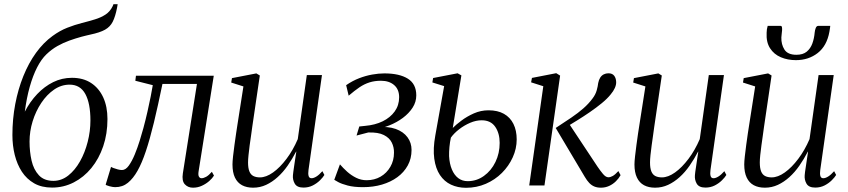

<svg xmlns="http://www.w3.org/2000/svg" viewBox="-20 -882 4034 913"><path d="M539.5 -862 536.5 -844.5Q528.5 -803.5 516.2 -779Q504 -754.5 479.5 -740.8Q455 -727 409.5 -717.5Q400.5 -715.5 390.2 -713Q380 -710.5 368.5 -707.5Q339 -699.5 309.8 -689Q280.5 -678.5 253 -663Q225.5 -647.5 200.5 -623.5Q176.5 -600.5 156.5 -561.5Q136.5 -522.5 121.5 -469.5Q106.5 -416.5 98 -351Q122.5 -398.5 157 -434.8Q191.5 -471 233 -491.5Q274.5 -512 322 -512Q375.5 -512 413 -487.5Q450.5 -463 470.8 -419Q491 -375 491 -316Q491 -246 470.8 -186.5Q450.5 -127 414.5 -83Q378.5 -39 330.5 -14.5Q282.5 10 227.5 10Q178 10 142.5 -10.2Q107 -30.5 84.2 -65.2Q61.5 -100 50.2 -145Q39 -190 39 -240Q39 -316 52.5 -387Q66 -458 91 -520Q116 -582 151.2 -630.8Q186.5 -679.5 230 -711Q265 -736.5 300.2 -750.2Q335.5 -764 369 -772.5Q402.5 -781 431.2 -789.8Q460 -798.5 481.8 -812.8Q503.5 -827 516 -853L519.5 -862ZM311 -479.5Q271.5 -479.5 237 -455.8Q202.5 -432 176.2 -392.5Q150 -353 135.2 -305.2Q120.5 -257.5 120.5 -209Q120.5 -160.5 130.2 -118Q140 -75.5 164.8 -48.8Q189.5 -22 234 -22Q272.5 -22 304.8 -47.5Q337 -73 360.5 -114.8Q384 -156.5 397 -207.5Q410 -258.5 410 -309Q410 -390.5 385.8 -435Q361.5 -479.5 311 -479.5Z M924.5 -68Q921.5 -49.5 926 -42Q930.5 -34.5 938 -34.5Q948 -34.5 960.2 -41.2Q972.5 -48 987.5 -65L997.5 -47Q990 -34.5 975 -21.2Q960 -8 940.2 1.2Q920.5 10.5 897.5 10.5Q874 10.5 859 -5.5Q844 -21.5 849.5 -57.5L916.5 -483H752.5Q731 -378.5 711.8 -299Q692.5 -219.5 673.5 -162.8Q654.5 -106 634 -70Q613.5 -33.5 588.2 -12.8Q563 8 527.5 8Q516.5 8 500.2 3.5Q484 -1 482.5 -4L508 -88.5Q510.5 -86.5 519.5 -83Q528.5 -79.5 540 -76.5Q551.5 -73.5 560 -73.5Q577.5 -73.5 592.5 -94.5Q607.5 -115.5 620.8 -147.5Q634 -179.5 644.5 -213.5Q655 -247.5 662 -273.5Q672.5 -312.5 681.2 -351Q690 -389.5 696.5 -422.5Q703 -455.5 706.5 -477L623.5 -498L626.5 -522H996.5Z M1183.5 10.5Q1153 10.5 1131 -1.2Q1109 -13 1097.2 -37.5Q1085.5 -62 1085.5 -100Q1085.5 -113.5 1088.2 -138.8Q1091 -164 1095 -193.2Q1099 -222.5 1102.8 -248Q1106.5 -273.5 1108.5 -285.5L1137.5 -471L1079.5 -489.5L1083 -510.5L1199 -533L1215.5 -523L1179.5 -278.5Q1177.5 -261.5 1174 -238.5Q1170.5 -215.5 1167.2 -191Q1164 -166.5 1161.8 -145Q1159.5 -123.5 1159.5 -109.5Q1159.5 -83 1165.8 -67.2Q1172 -51.5 1184.8 -45Q1197.5 -38.5 1216 -38.5Q1245.5 -38.5 1278.5 -62Q1311.5 -85.5 1342.5 -126.8Q1373.5 -168 1396 -220.5L1439 -525H1511L1447 -74Q1444.5 -56 1447.5 -45.2Q1450.5 -34.5 1461.5 -34.5Q1471.5 -34.5 1484.5 -42.5Q1497.5 -50.5 1513 -68L1522.5 -50Q1516 -39 1501.8 -24.8Q1487.5 -10.5 1467.5 -0.2Q1447.5 10 1423 10Q1392.5 10 1381.8 -8.5Q1371 -27 1373 -49Q1373 -52 1374.8 -65Q1376.5 -78 1379.2 -95.8Q1382 -113.5 1384.5 -131Q1387 -148.5 1389 -160.5L1388 -161Q1369.5 -125.5 1347.8 -94.2Q1326 -63 1300.2 -39.8Q1274.5 -16.5 1245.5 -3Q1216.5 10.5 1183.5 10.5Z M1706.5 8Q1662.5 8 1633.2 0.2Q1604 -7.5 1588.2 -16.2Q1572.5 -25 1569.5 -27L1596.5 -100.5Q1612 -82.5 1631.2 -65.2Q1650.5 -48 1673.8 -36.5Q1697 -25 1723.5 -25Q1760.5 -25 1789.8 -42Q1819 -59 1836.2 -88.8Q1853.5 -118.5 1853.5 -156Q1854 -181.5 1843 -204Q1832 -226.5 1805.2 -240Q1778.5 -253.5 1731 -252L1675.5 -237.5L1688.5 -280.5L1716.5 -283.5Q1763.5 -287.5 1799.8 -305.2Q1836 -323 1857 -352.2Q1878 -381.5 1878 -419.5Q1878 -457 1854.2 -477.5Q1830.5 -498 1791.5 -498Q1761.5 -498 1737 -490.2Q1712.5 -482.5 1689.2 -466.8Q1666 -451 1638 -427L1626 -477Q1656.5 -498 1687.8 -510Q1719 -522 1749.8 -527.5Q1780.5 -533 1808 -533Q1879 -533 1919.2 -508Q1959.5 -483 1959.5 -428.5Q1959.5 -397 1942 -370Q1924.5 -343 1895.8 -321.5Q1867 -300 1831.5 -285.8Q1796 -271.5 1760.5 -265.5L1771 -277Q1825 -282 1861.8 -268.8Q1898.5 -255.5 1917.8 -229.2Q1937 -203 1937 -169Q1937 -128 1919 -95.2Q1901 -62.5 1869.5 -39.5Q1838 -16.5 1796.2 -4.2Q1754.5 8 1706.5 8Z M2196 11Q2156.5 11 2124.5 -4Q2092.5 -19 2072 -49.8Q2051.5 -80.5 2045 -127.5Q2038.5 -174.5 2050 -238L2092 -472.5L2036 -490L2039.5 -511L2156 -533.5L2174 -523.5L2133 -273.5Q2147.5 -288.5 2173.8 -308.2Q2200 -328 2233.2 -342.8Q2266.5 -357.5 2303 -357.5Q2346.5 -357.5 2376.2 -340.8Q2406 -324 2421.5 -292.8Q2437 -261.5 2437 -219Q2437 -175 2418.2 -133.8Q2399.5 -92.5 2366.8 -59.8Q2334 -27 2290.2 -8Q2246.5 11 2196 11ZM2204 -20.5Q2246.5 -20.5 2281.2 -45.5Q2316 -70.5 2336 -111.8Q2356 -153 2356 -202.5Q2356 -248.5 2334.8 -279.2Q2313.5 -310 2270.5 -310Q2243.5 -310 2215.5 -298Q2187.5 -286 2163.2 -267.2Q2139 -248.5 2124 -227.5Q2119.5 -207 2117.2 -183.2Q2115 -159.5 2115.5 -139.5Q2117.5 -103 2128.8 -76.2Q2140 -49.5 2159 -35Q2178 -20.5 2204 -20.5Z M2496.5 0 2563.5 -472 2505.5 -490.5 2509.5 -511.5 2625 -534 2643.5 -522.5 2569 0ZM2837.5 10.5Q2820 10.5 2806.5 5Q2793 -0.5 2782 -12Q2771 -23.5 2760.5 -41.5L2622.5 -273.5Q2664 -300.5 2696.8 -322.8Q2729.5 -345 2754.2 -366.8Q2779 -388.5 2797.5 -413.5Q2812 -432.5 2817.5 -452.5Q2823 -472.5 2824.5 -487Q2827.5 -502.5 2834.2 -513Q2841 -523.5 2851.2 -528.5Q2861.5 -533.5 2873 -533.5Q2891.5 -533.5 2900.5 -522Q2909.5 -510.5 2910 -492Q2910.5 -479 2903.8 -463.8Q2897 -448.5 2883.5 -432.5Q2867.5 -412.5 2841.2 -391Q2815 -369.5 2784.8 -348.8Q2754.5 -328 2726.2 -310.5Q2698 -293 2678 -281L2680.5 -302L2821 -90Q2833.5 -71.5 2847 -55.2Q2860.5 -39 2873 -39Q2883 -39 2894.2 -45.5Q2905.5 -52 2920.5 -68.5L2931 -49Q2922.5 -33.5 2908.5 -19.8Q2894.5 -6 2876.5 2.2Q2858.5 10.5 2837.5 10.5Z M3095 10.5Q3064.5 10.5 3042.5 -1.2Q3020.5 -13 3008.8 -37.5Q2997 -62 2997 -100Q2997 -113.5 2999.8 -138.8Q3002.5 -164 3006.5 -193.2Q3010.5 -222.5 3014.2 -248Q3018 -273.5 3020 -285.5L3049 -471L2991 -489.5L2994.5 -510.5L3110.5 -533L3127 -523L3091 -278.5Q3089 -261.5 3085.5 -238.5Q3082 -215.5 3078.8 -191Q3075.5 -166.5 3073.2 -145Q3071 -123.5 3071 -109.5Q3071 -83 3077.2 -67.2Q3083.5 -51.5 3096.2 -45Q3109 -38.5 3127.5 -38.5Q3157 -38.5 3190 -62Q3223 -85.5 3254 -126.8Q3285 -168 3307.5 -220.5L3350.5 -525H3422.5L3358.5 -74Q3356 -56 3359 -45.2Q3362 -34.5 3373 -34.5Q3383 -34.5 3396 -42.5Q3409 -50.5 3424.5 -68L3434 -50Q3427.5 -39 3413.2 -24.8Q3399 -10.5 3379 -0.2Q3359 10 3334.5 10Q3304 10 3293.2 -8.5Q3282.5 -27 3284.5 -49Q3284.5 -52 3286.2 -65Q3288 -78 3290.8 -95.8Q3293.5 -113.5 3296 -131Q3298.5 -148.5 3300.5 -160.5L3299.5 -161Q3281 -125.5 3259.2 -94.2Q3237.5 -63 3211.8 -39.8Q3186 -16.5 3157 -3Q3128 10.5 3095 10.5Z M3617 10.5Q3586.5 10.5 3564.5 -1.2Q3542.5 -13 3530.8 -37.5Q3519 -62 3519 -100Q3519 -113.5 3521.8 -138.8Q3524.5 -164 3528.5 -193.2Q3532.5 -222.5 3536.2 -248Q3540 -273.5 3542 -285.5L3571 -471L3513 -489.5L3516.5 -510.5L3632.5 -533L3649 -523L3613 -278.5Q3611 -261.5 3607.5 -238.5Q3604 -215.5 3600.8 -191Q3597.5 -166.5 3595.2 -145Q3593 -123.5 3593 -109.5Q3593 -83 3599.2 -67.2Q3605.5 -51.5 3618.2 -45Q3631 -38.5 3649.5 -38.5Q3679 -38.5 3712 -62Q3745 -85.5 3776 -126.8Q3807 -168 3829.5 -220.5L3872.5 -525H3944.5L3880.5 -74Q3878 -56 3881 -45.2Q3884 -34.5 3895 -34.5Q3905 -34.5 3918 -42.5Q3931 -50.5 3946.5 -68L3956 -50Q3949.5 -39 3935.2 -24.8Q3921 -10.5 3901 -0.2Q3881 10 3856.5 10Q3826 10 3815.2 -8.5Q3804.5 -27 3806.5 -49Q3806.5 -52 3808.2 -65Q3810 -78 3812.8 -95.8Q3815.5 -113.5 3818 -131Q3820.5 -148.5 3822.5 -160.5L3821.5 -161Q3803 -125.5 3781.2 -94.2Q3759.5 -63 3733.8 -39.8Q3708 -16.5 3679 -3Q3650 10.5 3617 10.5ZM3691.5 -759Q3697 -759 3698.2 -753Q3699.5 -747 3699 -738.5Q3698.5 -731 3697.2 -721.5Q3696 -712 3695.5 -704Q3694.5 -671 3710.2 -646.2Q3726 -621.5 3767 -621.5Q3798 -621.5 3816 -636.2Q3834 -651 3842.8 -675Q3851.5 -699 3854 -727.5Q3855 -738.5 3859 -748.8Q3863 -759 3871 -759H3928Q3927.5 -755.5 3927 -750Q3926.5 -744.5 3924 -731Q3912 -664 3868.5 -630Q3825 -596 3764.5 -596Q3725.5 -596 3693 -609.8Q3660.5 -623.5 3641.8 -652.5Q3623 -681.5 3625.5 -726.5Q3625.5 -734.5 3626.8 -742.8Q3628 -751 3630.5 -759Z"/></svg>

Font: Merriweather 96pt Light
Style: Italic
Weight: 300
Italic angle: -7.8°
Version: Version 2.101